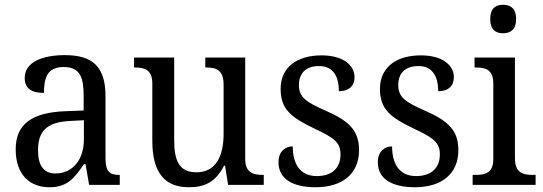

<svg xmlns="http://www.w3.org/2000/svg" viewBox="-20 -778 2286 808"><path d="M188 10C265 10 294 -30 333 -87H340L355 0H484V-42H481C439 -42 424 -58 424 -114V-373C424 -500 367 -546 253 -546C157 -546 84 -516 84 -450C84 -406 112 -387 165 -387C165 -451 179 -496 248 -496C321 -496 332 -446 332 -373V-313L256 -310C115 -305 46 -256 46 -150C46 -41 107 10 188 10ZM213 -48C163 -48 140 -83 140 -145C140 -223 173 -264 275 -269L333 -272V-191C333 -106 286 -48 213 -48Z M775 10C836 10 886 -8 923 -81H927L940 0H1090V-42H1087C1047 -42 1012 -50 1012 -109V-536H844V-494H847C888 -494 921 -485 921 -422V-216C921 -118 887 -53 807 -53C734 -53 713 -101 713 -190V-536H544V-494H547C588 -494 621 -485 621 -427V-186C621 -49 675 10 775 10Z M1308 10C1419 10 1491 -45 1491 -146C1491 -230 1448 -269 1351 -312C1269 -348 1238 -368 1238 -420C1238 -467 1264 -500 1323 -500C1378 -500 1406 -462 1406 -394C1449 -394 1472 -417 1472 -453C1472 -503 1425 -545 1333 -545C1230 -545 1161 -495 1161 -404C1161 -318 1205 -284 1303 -237C1389 -197 1413 -177 1413 -128C1413 -72 1378 -37 1313 -37C1240 -37 1212 -92 1212 -162C1186 -162 1152 -146 1152 -95C1152 -25 1212 10 1308 10Z M1726 10C1837 10 1909 -45 1909 -146C1909 -230 1866 -269 1769 -312C1687 -348 1656 -368 1656 -420C1656 -467 1682 -500 1741 -500C1796 -500 1824 -462 1824 -394C1867 -394 1890 -417 1890 -453C1890 -503 1843 -545 1751 -545C1648 -545 1579 -495 1579 -404C1579 -318 1623 -284 1721 -237C1807 -197 1831 -177 1831 -128C1831 -72 1796 -37 1731 -37C1658 -37 1630 -92 1630 -162C1604 -162 1570 -146 1570 -95C1570 -25 1630 10 1726 10Z M2097 -638C2128 -638 2152 -653 2152 -698C2152 -743 2128 -758 2097 -758C2066 -758 2043 -743 2043 -698C2043 -653 2066 -638 2097 -638ZM1969 0H2234V-42H2222C2179 -42 2147 -51 2147 -114V-536H1977V-494H1983C2024 -494 2056 -485 2056 -426V-109C2056 -50 2023 -42 1981 -42H1969Z"/></svg>

Font: Noto Serif Armenian SemiCondensed
Style: Regular
Weight: 400
Width: 4
Designer: Monotype Design Team
Foundry: Monotype Imaging Inc.
Version: Version 2.008